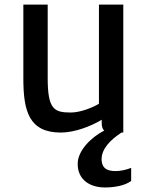

<svg xmlns="http://www.w3.org/2000/svg" viewBox="-20 -577 650 847"><path d="M83 -231.4C83 -88.4 106.9 7.8 248.5 7.8C309.1 7.8 382.8 -20.5 428.7 -48.8V-35.2C428.7 -17.6 432.6 -6.8 439.9 -1C381.3 28.8 321.3 88.9 322.8 147.5C323.2 214.4 374.5 250 442.9 250C483.9 250 530.8 242.2 558.6 221.2V163.6C537.1 171.9 512.7 177.7 490.7 177.7C456.5 177.7 429.2 168.5 428.2 126.5C427.2 80.6 466.8 39.6 516.1 7.8H523.9V-556.6H416.5V-119.6C392.1 -103.5 334.5 -80.6 292.5 -80.6C219.2 -80.6 190.4 -94.2 190.4 -231.9V-556.6H83Z"/></svg>

Font: Merriweather Sans
Style: Regular
Weight: 400
Designer: Eben Sorkin ( eben@eyebytes.com )
Foundry: Eben Sorkin
Version: Version 1.003